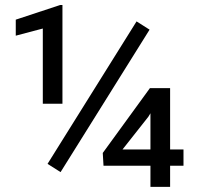

<svg xmlns="http://www.w3.org/2000/svg" viewBox="-20 -729 772 749"><path d="M223.6 -324.2H147V-617.7L41.5 -589.8V-652.3L214.8 -709.5H223.6ZM216.3 -57.6 165.5 -89.8 512.7 -645.5 563.5 -613.3ZM643.6 -146H695.8V-82.5H643.6V0H566.9V-82.5H383.8L380.9 -132.3L564.9 -385.3H643.6ZM458 -146H566.9V-287.1L558.6 -273.4Z"/></svg>

Font: RobotoSquareBracket
Style: Square-Bracket
Weight: 400
Version: Version 2.137; 2017